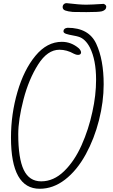

<svg xmlns="http://www.w3.org/2000/svg" viewBox="-20 -1147 701 1189"><path d="M48 -295Q48 -440 88 -577.5Q128 -715 199.5 -801.5Q271 -888 363 -888Q421 -888 468 -848Q482 -834 482 -822Q482 -815 477 -811Q472 -807 463 -807Q452 -807 438 -814Q394 -839 348 -839Q274 -839 216 -747.5Q158 -656 125.5 -531Q93 -406 93 -316Q93 -166 127 -95Q161 -24 235 -24Q312 -24 376.5 -86.5Q441 -149 485 -247.5Q529 -346 552 -454Q575 -556 575 -654Q575 -775 537 -852Q508 -908 465 -920Q456 -923 434 -927Q405 -932 389 -937.5Q373 -943 373 -953Q373 -972 398 -975Q530 -975 576 -876Q622 -777 622 -625Q622 -517 593 -402.5Q564 -288 511 -191Q456 -91 382.5 -34.5Q309 22 226 22Q48 22 48 -295ZM368 -1103Q368 -1115 376.5 -1122Q385 -1129 397 -1127Q472 -1118 514 -1118Q544 -1118 622 -1123Q638 -1117 638 -1105Q638 -1085 611 -1077Q591 -1072 515 -1072L431 -1073Q400 -1076 384 -1082Q368 -1088 368 -1103Z"/></svg>

Font: Bad Script
Style: Regular
Weight: 400
Italic angle: -10°
Designer: Roman Shchyukin (Gaslight Type Foundry), Cyreal (Charset Expansion)
Foundry: Gaslight
Version: Version 2.000